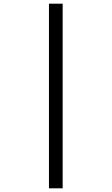

<svg xmlns="http://www.w3.org/2000/svg" viewBox="-20 -780 605 1040"><path d="M245.2 240V-760H319.4V240Z"/></svg>

Font: Noto Serif Hentaigana ExtraLight
Style: Regular
Weight: 200
Designer: Kazuhiro Yamada
Foundry: nipponia
Version: Version 1.000